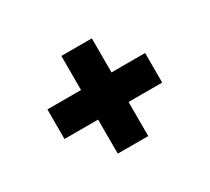

<svg xmlns="http://www.w3.org/2000/svg" viewBox="-95 -721 810 742"><g transform="rotate(-30 310.0 -350.0)"><path d="M242 -284V-132H378V-284H528V-416H378V-568H242V-416H92V-284Z"/></g></svg>

Font: Kalas SG
Style: Bold
Weight: 700
Designer: Kalas
Foundry: Kalas
Version: Version 2.000;FEAKit 1.0